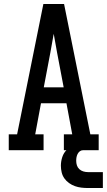

<svg xmlns="http://www.w3.org/2000/svg" viewBox="-20 -755 540 965"><path d="M24 0V-80H66L198 -735H302L434 -80H476V0H301V-80H343L314 -236H186L157 -80H199V0ZM300 -316 267 -490Q263 -514 258.5 -537.5Q254 -561 250 -585Q246 -561 241.5 -537.5Q237 -514 233 -490L200 -316ZM422 190Q405 190 388.5 188Q372 186 356.5 180.5Q341 175 327 165Q313 155 303.5 141.5Q294 128 290 111.5Q286 95 286 78Q286 56 293 34.5Q300 13 316 -2.5Q332 -18 353.5 -24.5Q375 -31 397 -31V0Q388 0 381 5.5Q374 11 370 19Q366 27 364.5 35.5Q363 44 363 53Q363 65 366.5 76Q370 87 378.5 95Q387 103 398.5 106.5Q410 110 422 110H497V190Z"/></svg>

Font: Iosevka Slab Medium
Style: Regular
Weight: 500
Monospace: yes
Designer: Belleve Invis
Foundry: Belleve Invis
Version: Version 11.1.1; ttfautohint (v1.8.3)